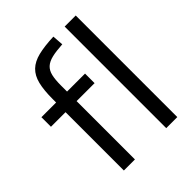

<svg xmlns="http://www.w3.org/2000/svg" viewBox="-223 -947 1080 1080"><g transform="rotate(-45 317.5 -406.5)"><path d="M132 -464H16V-540H133V-567Q133 -638 144.5 -684.5Q156 -731 184.5 -758.5Q213 -786 261.5 -798Q310 -810 384 -813L389 -747Q337 -744 304 -736Q271 -728 252.5 -711Q234 -694 227 -664.5Q220 -635 220 -588V-540H363V-464H220V0H132ZM469 -808H557V0H469Z"/></g></svg>

Font: Encode Sans Normal
Style: Regular
Weight: 400
Designer: Pablo Impallari, Andres Torresi
Foundry: Pablo Impallari, Andres Torresi
Version: Version 1.000; ttfautohint (v1.00) -l 8 -r 50 -G 200 -x 14 -